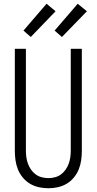

<svg xmlns="http://www.w3.org/2000/svg" viewBox="-20 -995 515 1023"><path d="M238 8Q212 8 187 2.5Q162 -3 140 -16Q118 -29 101.5 -49Q85 -69 75.5 -92.5Q66 -116 62.5 -141.5Q59 -167 59 -192V-735H118V-192Q118 -174 120.5 -156.5Q123 -139 129 -122.5Q135 -106 145.5 -91Q156 -76 170.5 -65.5Q185 -55 202.5 -50.5Q220 -46 238 -46Q255 -46 272.5 -50.5Q290 -55 304.5 -65.5Q319 -76 329.5 -91Q340 -106 346 -122.5Q352 -139 354.5 -156.5Q357 -174 357 -192V-735H416V-192Q416 -167 412.5 -141.5Q409 -116 399.5 -92.5Q390 -69 373.5 -49Q357 -29 335 -16Q313 -3 288 2.5Q263 8 238 8ZM310 -798 271 -832 394 -975 443 -935ZM144 -798 105 -832 228 -975 276 -935Z"/></svg>

Font: Iosevka QP Light
Style: Regular
Weight: 300
Designer: Belleve Invis
Foundry: Belleve Invis
Version: Version 20.0.0; ttfautohint (v1.8.4)